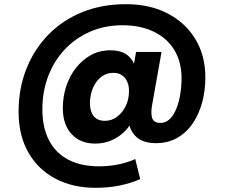

<svg xmlns="http://www.w3.org/2000/svg" viewBox="-20 -681 1085 920"><path d="M438 219Q328 219 244.5 174.5Q161 130 115 48Q69 -34 69 -145Q69 -256 106 -350Q143 -444 211 -514Q279 -584 373.5 -622.5Q468 -661 583 -661Q698 -661 783.5 -616.5Q869 -572 916.5 -493Q964 -414 964 -310Q964 -248 949 -191.5Q934 -135 904 -90.5Q874 -46 829.5 -20.5Q785 5 727 5Q656 5 622.5 -36Q589 -77 597 -145L600 -177L621 -116Q597 -60 547 -26.5Q497 7 436 7Q365 7 323 -38.5Q281 -84 281 -163Q281 -217 297 -266.5Q313 -316 343.5 -355Q374 -394 415.5 -417Q457 -440 509 -440Q564 -440 595 -413Q626 -386 633 -335L612 -319L632 -432H754L708 -173Q702 -137 709.5 -114.5Q717 -92 749 -92Q775 -92 794 -111Q813 -130 825.5 -161.5Q838 -193 844 -231Q850 -269 850 -305Q850 -384 815.5 -441Q781 -498 717 -529Q653 -560 568 -560Q481 -560 410 -528.5Q339 -497 288 -441.5Q237 -386 210 -313.5Q183 -241 183 -157Q183 -70 215 -8.5Q247 53 308 84.5Q369 116 454 116Q501 116 546 107Q591 98 628 81L652 177Q604 198 550.5 208.5Q497 219 438 219ZM483 -102Q514 -102 539.5 -120.5Q565 -139 581 -170Q597 -201 598 -240Q599 -267 590.5 -287.5Q582 -308 565 -320Q548 -332 523 -332Q497 -332 476.5 -320Q456 -308 441.5 -288Q427 -268 419 -241.5Q411 -215 411 -186Q411 -147 429 -124.5Q447 -102 483 -102Z"/></svg>

Font: DM Sans 12pt Black
Style: Italic
Weight: 900
Italic angle: -10°
Version: Version 4.004;gftools[0.9.30]